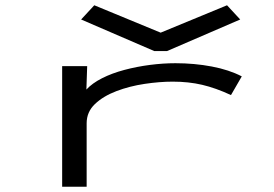

<svg xmlns="http://www.w3.org/2000/svg" viewBox="-20 -708 1040 729"><path d="M216 1V-457H311L308 -368Q330 -392 367.5 -411Q405 -430 452 -442.5Q499 -455 549 -461.5Q599 -468 646 -468Q718 -468 784 -455.5Q850 -443 898 -418L857 -347Q799 -374 747.5 -386Q696 -398 636 -398Q586 -398 529 -389.5Q472 -381 422 -362Q372 -343 340.5 -313Q309 -283 309 -240V1ZM338 -688 590 -584 842 -688 892 -634 614 -514H566L288 -634Z"/></svg>

Font: Inconsolata UltraExpanded Thin
Style: Regular
Weight: 100
Width: 9
Monospace: yes
Designer: Raph Levien, Cyreal, Brenton Simpson
Foundry: Raph Levien, Cyreal, Google
Version: Version 3.100; ttfautohint (v1.8.4.7-5d5b)